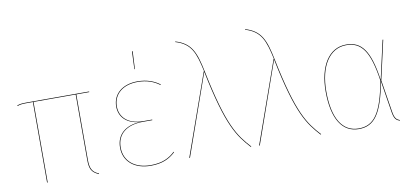

<svg xmlns="http://www.w3.org/2000/svg" viewBox="-69 -963 2602 1205"><g transform="rotate(-10 1232.0 -361.0)"><path d="M506.4 -513.3V-517.2H109.1C77.1 -517.2 62.6 -515.2 46.9 -508.9L48.4 -505.2C64.1 -511.3 77.2 -513.3 109.4 -513.3H147.3V0H151.3V-513.3H420.1V-97.9C420.1 -39.3 431.6 -15.8 477.1 4.1L478.6 0.4C435.4 -17.3 424.1 -41.9 424.1 -97.9V-513.3Z M815 -718.8 810.4 -605.7H813.8L819.4 -718.6ZM815.8 -527.2C721.8 -527.2 657.3 -476.3 657.3 -394.1C657.3 -327.3 703.6 -279.8 787.7 -273.1C696.1 -268.8 636.3 -221.3 636.3 -136.1C636.3 -46.8 705 9.1 807.1 9.1C881.5 9.1 926.8 -13.3 965.1 -49.3L963 -52.6C926.4 -17.6 881.1 5.2 807.2 5.2C707 5.2 640.3 -48.9 640.3 -136.1C640.3 -220 699.1 -271.1 807.6 -271.1H865.5L865.8 -274.9H809.6C708.8 -274.9 661.3 -328.4 661.3 -394.1C661.3 -473.9 723.3 -523.4 816 -523.4C875.8 -523.4 919.6 -505.6 954.6 -479.7L957.7 -482.2C924.5 -507.1 878.5 -527.2 815.9 -527.2Z M1092.9 -732.4 1092.6 -728.9C1192.5 -699.3 1213.2 -635.8 1239.1 -517.2H1237.2L1053.3 1.8L1057.2 3.2L1239.4 -513.2C1311.8 -155.7 1370.2 -82 1445.2 1.4L1449.1 -0.3C1373.2 -83.7 1315.6 -158 1243.1 -514.6C1217.9 -637.8 1194.1 -703.6 1092.9 -732.4Z M1537.9 -732.4 1537.6 -728.9C1637.5 -699.3 1658.2 -635.8 1684.1 -517.2H1682.2L1498.3 1.8L1502.2 3.2L1684.4 -513.2C1756.8 -155.7 1815.2 -82 1890.2 1.4L1894.1 -0.3C1818.2 -83.7 1760.6 -158 1688.1 -514.6C1662.9 -637.8 1639.1 -703.6 1537.9 -732.4Z M2145.1 -527.2C2034.7 -527.2 1968.3 -419.1 1968.3 -259.3C1968.3 -81.8 2029.6 9.1 2133.2 9.1C2232.7 9.1 2283.6 -60.4 2321.1 -262.1L2353.3 -60.1C2361.2 -12.3 2375.1 -5.8 2395.5 2.1L2396.3 -1.6C2376.6 -9.4 2364.2 -17.6 2357.3 -60.9L2324.3 -267.3L2380.7 -517.2H2376.6L2321.3 -271.1C2293.9 -462.6 2242.7 -527.2 2145.1 -527.2ZM2145.2 -523.4C2241.2 -523.4 2290.7 -458.5 2318.5 -267.1C2280.6 -62.7 2230.6 5.2 2133.2 5.2C2032.1 5.2 1972.3 -82.8 1972.3 -259.3C1972.3 -418.9 2038.6 -523.4 2145.2 -523.4Z"/></g></svg>

Font: Fira Sans Four
Style: Regular
Weight: 100
Designer: Carrois Corporate & Edenspiekermann AG
Foundry: Carrois Corporate GbR & Edenspiekermann AG
Version: Version 4.203;PS 004.203;hotconv 1.0.88;makeotf.lib2.5.64775